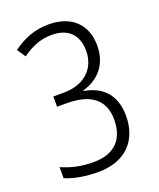

<svg xmlns="http://www.w3.org/2000/svg" viewBox="-134 -785 729 880"><g transform="rotate(-20 230.5 -345.0)"><path d="M386 -535C386 -639 319 -702 209 -702C141 -702 86 -680 33 -641L61 -600C104 -631 148 -652 206 -652C283 -652 330 -610 330 -529C330 -442 267 -384 168 -384H117V-334H165C274 -334 343 -291 343 -190C343 -95 292 -38 188 -38C127 -38 78 -50 33 -70V-16C78 3 133 12 192 12C328 12 400 -68 400 -188C400 -286 347 -345 256 -360V-363C332 -385 386 -441 386 -535Z"/></g></svg>

Font: Noto Sans Kannada Condensed Light
Style: Regular
Weight: 300
Width: 3
Designer: Jelle Bosma - Monotype Design Team
Foundry: Monotype Imaging Inc.
Version: Version 2.005